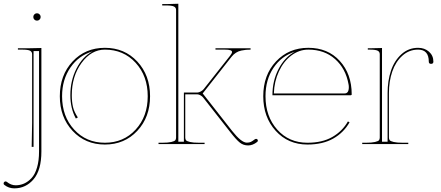

<svg xmlns="http://www.w3.org/2000/svg" viewBox="-62 -782 2396 1042"><path d="M124.5 -675.8Q118.7 -681.6 118.7 -689.9Q118.7 -698.2 124.5 -704.1Q130.4 -710 138.7 -710Q147 -710 152.8 -704.1Q158.7 -698.2 158.7 -689.9Q158.7 -681.6 152.8 -675.8Q147 -669.9 138.7 -669.9Q130.4 -669.9 124.5 -675.8ZM162.6 -521.5V40Q162.6 140.6 120.6 190.4Q78.6 240.2 15.6 240.2Q-14.6 240.2 -38.1 221.7Q-42.5 218.8 -42.5 213.4Q-42.5 209.5 -39.3 206.1Q-36.1 202.6 -32.2 202.6Q-28.3 202.6 -24.9 205.1Q-2 223.6 22.9 223.6Q47.4 223.6 68.8 214.1Q90.3 204.6 109.1 184.6Q127.9 164.6 138.9 127.4Q149.9 90.3 149.9 40V-504.9H120.1V15.1H109.9Q112.3 -75.2 112.3 -115.2V-487.3Q112.3 -501.5 100.6 -507.1Q88.9 -512.7 60.1 -512.7H35.2V-520H89.8Q137.7 -521 162.6 -521.5Z M262.7 -259.8Q262.7 -374 331.8 -448.2Q400.9 -522.5 507.3 -522.5Q613.8 -522.5 683.1 -448Q752.4 -373.5 752.4 -259.8Q752.4 -146 683.1 -71.8Q613.8 2.4 507.3 2.4Q400.9 2.4 331.8 -71.8Q262.7 -146 262.7 -259.8ZM507.3 -512.7Q433.1 -512.7 380.4 -440.2Q327.6 -367.7 327.6 -265.1Q327.6 -230.5 334 -202.1Q339.8 -175.8 360.4 -144.5L349.6 -138.7Q319.8 -193.8 319.8 -265.1Q319.8 -345.2 353.3 -410.2Q386.7 -475.1 439.9 -502.9Q365.2 -481 320.1 -415.3Q274.9 -349.6 274.9 -259.8Q274.9 -149.9 340.6 -78.6Q406.2 -7.3 507.3 -7.3Q608.4 -7.3 674.1 -78.6Q739.7 -149.9 739.7 -259.8Q739.7 -369.6 674.1 -441.2Q608.4 -512.7 507.3 -512.7Z M798.3 0V-7.3H818.4Q850.6 -7.3 867.9 -11.5Q885.3 -15.6 889.4 -21Q893.6 -26.4 893.6 -35.2V-727.5Q893.6 -741.2 881.8 -746.8Q870.1 -752.4 840.8 -752.4H818.4V-759.8H840.8L905.8 -761.7V-12.7H936V-279.8H1009.3Q1017.1 -279.8 1027.6 -285.6Q1038.1 -291.5 1043.5 -298.3L1187 -480Q1197.3 -493.2 1197.3 -500Q1197.3 -512.7 1159.2 -512.7H1107.4V-520H1297.9V-512.7Q1283.7 -512.7 1273.4 -511.7Q1263.2 -510.7 1247.6 -507.6Q1231.9 -504.4 1218.5 -495.8Q1205.1 -487.3 1194.8 -474.1L1038.1 -274.9L1197.8 -71.3Q1248 -7.8 1277.8 -7.8Q1291 -7.8 1299.6 -12Q1308.1 -16.1 1320.8 -25.9Q1324.2 -28.3 1328.1 -28.3Q1332 -28.3 1334.7 -25.6Q1337.4 -22.9 1337.4 -19Q1337.4 -14.2 1333 -11.2Q1309.6 7.3 1284.7 7.3Q1258.8 7.3 1239.5 -8.1Q1220.2 -23.4 1187.5 -65.4L1041 -252Q1036.6 -258.3 1026.9 -264.2Q1017.1 -270 1009.3 -270H943.4V-35.2Q943.4 -26.4 947.5 -21Q951.7 -15.6 969 -11.5Q986.3 -7.3 1018.6 -7.3H1048.3V0Z M1808.6 -274.9Q1831.1 -274.9 1831.1 -309.1Q1831.1 -317.4 1829.6 -324.2Q1814.5 -409.7 1756.6 -461.2Q1698.7 -512.7 1611.3 -512.7Q1561.5 -512.7 1519.3 -481Q1477.1 -449.2 1451.7 -394.5Q1426.3 -339.8 1424.3 -274.9ZM1416.5 -265.1Q1416.5 -344.2 1450.2 -408.4Q1483.9 -472.7 1538.6 -501.5Q1465.8 -478.5 1422.4 -414.1Q1378.9 -349.6 1378.9 -259.8Q1378.9 -149.9 1442.6 -78.6Q1506.3 -7.3 1606.4 -7.3Q1687 -7.3 1741.5 -38.6Q1795.9 -69.8 1826.2 -123L1835 -118.2Q1803.7 -62.5 1746.6 -30Q1689.5 2.4 1606.4 2.4Q1501.5 2.4 1434.1 -72Q1366.7 -146.5 1366.7 -259.8Q1366.7 -375 1436 -448.7Q1505.4 -522.5 1611.3 -522.5Q1717.3 -522.5 1782 -451.4Q1846.7 -380.4 1846.7 -270Q1846.7 -265.1 1841.3 -265.1Z M1903.8 0V-7.3H1923.8Q1956.1 -7.3 1973.4 -11.5Q1990.7 -15.6 1994.9 -21Q1999 -26.4 1999 -35.2V-487.3Q1999 -501.5 1987.1 -507.1Q1975.1 -512.7 1946.3 -512.7H1934.1V-520H1946.3L2011.2 -521.5V-12.7H2041.5V-277.3Q2041.5 -343.3 2059.6 -397.7Q2077.6 -452.1 2116.2 -487.3Q2154.8 -522.5 2207 -522.5Q2242.2 -522.5 2266.1 -501.5Q2290 -480.5 2290 -447.3Q2290 -435.5 2277.3 -435.5Q2265.1 -435.5 2265.1 -447.3Q2265.1 -512.7 2207 -512.7Q2158.2 -512.7 2121.6 -479.7Q2085 -446.8 2066.9 -393.8Q2048.8 -340.8 2048.8 -277.3V-35.2Q2048.8 -26.4 2053 -21Q2057.1 -15.6 2074.5 -11.5Q2091.8 -7.3 2124 -7.3H2153.8V0Z"/></svg>

Font: ZnikomitNo25
Style: Regular
Weight: 100
Designer: gluk
Foundry: gluk
Version: Version 0.56